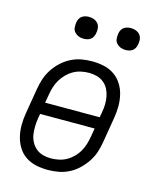

<svg xmlns="http://www.w3.org/2000/svg" viewBox="-110 -799 721 884"><g transform="rotate(15 250.0 -357.0)"><path d="M202 8Q173 8 145.5 2Q118 -4 96 -19Q74 -34 60 -56.5Q46 -79 39.5 -105.5Q33 -132 33 -160.5Q33 -189 38 -218L58 -338Q62 -363 70 -387.5Q78 -412 92.5 -434.5Q107 -457 127.5 -476Q148 -495 172 -507Q196 -519 221 -523.5Q246 -528 271 -528Q300 -528 327.5 -522Q355 -516 377 -501Q399 -486 413.5 -463.5Q428 -441 434.5 -414.5Q441 -388 441 -359.5Q441 -331 436 -302L416 -182Q412 -157 404 -132.5Q396 -108 381 -85.5Q366 -63 346 -44Q326 -25 302 -13Q278 -1 252.5 3.5Q227 8 202 8ZM371 -288 375 -311Q379 -331 379.5 -350.5Q380 -370 376.5 -388.5Q373 -407 364.5 -423.5Q356 -440 341.5 -451.5Q327 -463 309 -468Q291 -473 271 -473Q253 -473 234 -469Q215 -465 198 -455.5Q181 -446 166.5 -431.5Q152 -417 142 -400Q132 -383 126.5 -365Q121 -347 118 -329L111 -288ZM202 -47Q220 -47 239.5 -51Q259 -55 276 -64.5Q293 -74 307.5 -88.5Q322 -103 331.5 -120Q341 -137 346.5 -155Q352 -173 355 -191L362 -232H102L98 -209Q95 -189 94.5 -169.5Q94 -150 97 -131.5Q100 -113 109 -96.5Q118 -80 132 -68.5Q146 -57 164 -52Q182 -47 202 -47ZM405 -618Q392 -618 381 -622.5Q370 -627 362 -636Q354 -645 353 -657.5Q352 -670 354 -683Q355 -691 359.5 -699.5Q364 -708 371.5 -713Q379 -718 387.5 -720Q396 -722 404 -722Q417 -722 428.5 -717.5Q440 -713 447.5 -704Q455 -695 456.5 -682.5Q458 -670 455 -657Q454 -649 449.5 -640.5Q445 -632 438 -627Q431 -622 422 -620Q413 -618 405 -618ZM205 -618Q192 -618 181 -622.5Q170 -627 162 -636Q154 -645 153 -657.5Q152 -670 154 -683Q155 -691 159.5 -699.5Q164 -708 171.5 -713Q179 -718 187.5 -720Q196 -722 204 -722Q217 -722 228.5 -717.5Q240 -713 247.5 -704Q255 -695 256.5 -682.5Q258 -670 255 -657Q254 -649 249.5 -640.5Q245 -632 238 -627Q231 -622 222 -620Q213 -618 205 -618Z"/></g></svg>

Font: Iosevka Curly Light
Style: Italic
Weight: 300
Italic angle: -9°
Monospace: yes
Designer: Belleve Invis
Foundry: Belleve Invis
Version: Version 22.1.2; ttfautohint (v1.8.4)